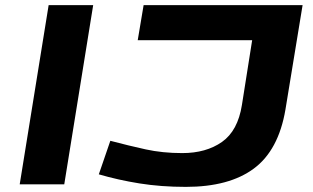

<svg xmlns="http://www.w3.org/2000/svg" viewBox="-20 -720 1223 750"><path d="M57 0 170 -700H344L231 0ZM366 -39 411 -170Q483 -151 549 -136.5Q615 -122 692 -122Q785 -122 847 -165.5Q909 -209 925 -310L965 -563H518L541 -700H1162L1095 -292Q1068 -133 971.5 -61.5Q875 10 706 10Q609 10 525 -3.5Q441 -17 366 -39Z"/></svg>

Font: Georama ExtraExtended SemiBold
Style: Italic
Weight: 600
Width: 8
Italic angle: -9°
Designer: Jean-Baptiste Levee
Foundry: Production Type
Version: Version 1.000